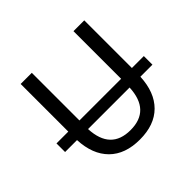

<svg xmlns="http://www.w3.org/2000/svg" viewBox="-173 -938 1155 1155"><g transform="rotate(-45 405.0 -360.0)"><path d="M584 -253.9H230.5Q239.3 -68.4 407.2 -68.4Q575.2 -68.4 584 -253.9ZM35.2 -253.9V-327.1H135.7V-732.4H230.5V-327.1H585V-732.4H676.8V-327.1H778.3V-253.9H675.8Q669.9 -127 600.6 -57.6Q531.2 11.7 406.7 11.7Q282.2 11.7 212.4 -57.6Q142.6 -127 136.7 -253.9Z"/></g></svg>

Font: Nasu
Style: Regular
Weight: 400
Designer: Ryoko NISHIZUKA (kana &amp; ideographs); Paul D. Hunt (Latin, Greek &amp; Cyrillic); Wenlong ZHANG (bopomofo); Sandoll C
Version: Version 2014.1215